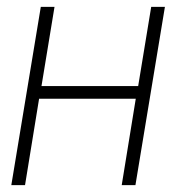

<svg xmlns="http://www.w3.org/2000/svg" viewBox="-20 -540 540 560"><path d="M13 0 99 -520H139L101 -289H383L421 -520H461L375 0H335L376 -252H94L53 0Z"/></svg>

Font: Iosevka Term Curly XLt Obl
Style: Regular
Weight: 200
Italic angle: -9°
Designer: Belleve Invis
Foundry: Belleve Invis
Version: Version 32.3.0